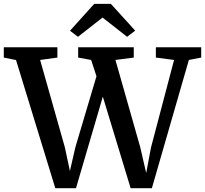

<svg xmlns="http://www.w3.org/2000/svg" viewBox="-39 -992 1080 1012"><path d="M-19 -688.5V-743H263.5V-688.5L172.5 -676L303 -215L329.5 -90.5L358 -215L469.5 -590L441.5 -676L373 -688.5V-743H666V-688.5L569.5 -676L700.5 -215L731.5 -80L757 -215L878.5 -676L782.5 -688.5V-743H1021.5V-688.5L956.5 -676L761.5 0H649.5L503 -482.5L361.5 0H252.5L45.5 -675.5ZM372 -798 330 -830 457.5 -971.5H545.5L673.5 -830.5L631 -798L501.5 -899.5Z"/></svg>

Font: Merriweather 20pt SemiBold
Style: Regular
Weight: 600
Version: Version 2.100